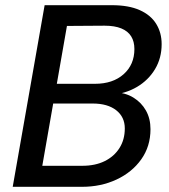

<svg xmlns="http://www.w3.org/2000/svg" viewBox="-20 -720 653 740"><path d="M29 0 152 -700H411Q476 -700 518.5 -681Q561 -662 582 -628Q603 -594 603 -550Q603 -496 577.5 -453.5Q552 -411 508 -385Q464 -359 407 -354L422 -364Q463 -363 494 -344Q525 -325 542.5 -294Q560 -263 560 -222Q560 -156 524.5 -106Q489 -56 429 -28Q369 0 296 0ZM143 -81H297Q347 -81 383.5 -99Q420 -117 440.5 -149.5Q461 -182 461 -225Q461 -269 428 -295Q395 -321 337 -321H185ZM199 -397H346Q415 -397 456.5 -434Q498 -471 498 -531Q498 -560 485.5 -580Q473 -600 447.5 -610.5Q422 -621 383 -621L238 -620Z"/></svg>

Font: DM Sans 24pt Medium
Style: Italic
Weight: 500
Italic angle: -10°
Designer: Colophon Foundry, Jonny Pinhorn
Foundry: Colophon Foundry
Version: Version 4.004;gftools[0.9.30]